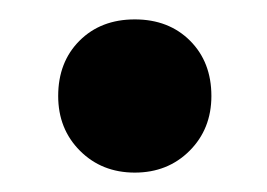

<svg xmlns="http://www.w3.org/2000/svg" viewBox="-20 -388 275 198"><path d="M119 -210Q85 -210 62.5 -232.5Q40 -255 40 -289Q40 -324 62 -346Q84 -368 119 -368Q154 -368 176 -346Q198 -324 198 -289Q198 -255 175.5 -232.5Q153 -210 119 -210Z"/></svg>

Font: LinhAnh
Style: Bold
Weight: 700
Designer: Jeremy Tribby
Foundry: Tribby Type
Version: Version 1.408